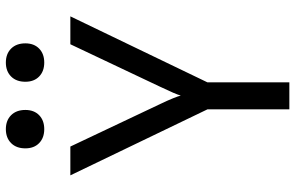

<svg xmlns="http://www.w3.org/2000/svg" viewBox="-192 -792 985 640"><g transform="rotate(-90 300.0 -472.5)"><path d="M411 -817Q382 -817 364.5 -834Q347 -851 347 -880Q347 -910 364.5 -927.5Q382 -945 411 -945Q440 -945 457.5 -927.5Q475 -910 475 -880Q475 -851 457.5 -834Q440 -817 411 -817ZM189 -817Q160 -817 142.5 -834Q125 -851 125 -880Q125 -910 142.5 -927.5Q160 -945 189 -945Q218 -945 235.5 -927.5Q253 -910 253 -880Q253 -851 235.5 -834Q218 -817 189 -817ZM255 0V-273L35 -730H131L273 -430Q285 -405 292 -387.5Q299 -370 301 -362Q303 -370 310.5 -387.5Q318 -405 330 -430L472 -730H565L345 -273V0Z"/></g></svg>

Font: JetBrains Mono
Style: Regular
Weight: 400
Monospace: yes
Designer: Philipp Nurullin, Konstantin Bulenkov
Foundry: JetBrains
Version: Version 2.305